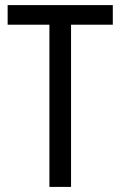

<svg xmlns="http://www.w3.org/2000/svg" viewBox="-20 -734 474 754"><path d="M259 0H174V-637H10V-714H423V-637H259Z"/></svg>

Font: Noto Sans Hebrew Condensed
Style: Regular
Weight: 400
Width: 3
Designer: Monotype Design Team
Foundry: Monotype Imaging Inc.
Version: Version 2.004; ttfautohint (v1.8.4.7-5d5b)